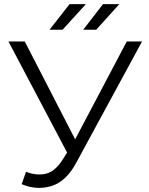

<svg xmlns="http://www.w3.org/2000/svg" viewBox="-20 -901 720 930"><path d="M85 -9 106 -69Q157 -49 202 -59.5Q247 -70 285 -130L305 -162L21 -700H100L344 -226L594 -700H668L350 -114Q301 -22 229.5 0Q158 22 85 -9ZM383 -757 479 -881H558L446 -757ZM220 -757 317 -881H396L283 -757Z"/></svg>

Font: Montserrat
Style: Regular
Weight: 400
Designer: Julieta Ulanovsky
Foundry: Julieta Ulanovsky
Version: Version 9.000; ttfautohint (v1.8.4.7-5d5b)